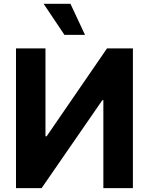

<svg xmlns="http://www.w3.org/2000/svg" viewBox="-20 -979 775 999"><path d="M63.2 -727.3V0H196.4L512.4 -457.7H517.8V0H671.5V-727.3H536.9L222.7 -269.9H216.6V-727.3ZM207 -959.2 315.3 -797.6H422.2L346.6 -959.2Z"/></svg>

Font: Margiela Sans
Style: Bold
Weight: 700
Designer: Stefan Endress, Andreas Faust
Version: Version 1.100;FEAKit 1.0